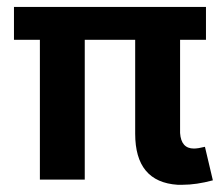

<svg xmlns="http://www.w3.org/2000/svg" viewBox="-20 -508 622 543"><path d="M562.5 -395.5V-488.3H19.5V-395.5H92.8V0H219.7V-395.5H362.3V-129.9Q362.3 6.8 482.4 14.6Q489.3 14.6 496.1 14.6Q535.2 14.6 582 2L559.6 -92.8Q540 -87.9 528.3 -87.9Q492.2 -87.9 489.3 -131.8Q489.3 -136.7 489.3 -141.6V-395.5Z"/></svg>

Font: Yaldevi Colombo
Style: Bold
Weight: 700
Designer: Sol Matas, Denzil Rajitha, Kosala Senevirathne and Pathum Egodawatta
Foundry: Mooniak
Version: Version 1.020 ; ttfautohint (v1.6)